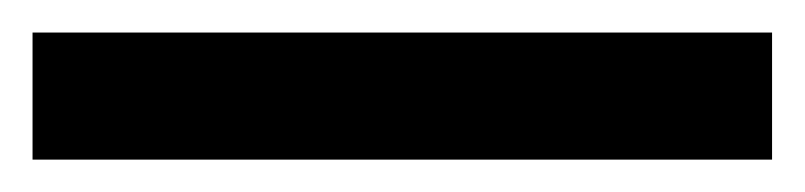

<svg xmlns="http://www.w3.org/2000/svg" viewBox="-20 -20 495 118"><path d="M454.5 0V78.1H0V0Z"/></svg>

Font: Inter UI
Style: Regular
Weight: 400
Designer: Rasmus Andersson
Foundry: rsms
Version: Version 2.2